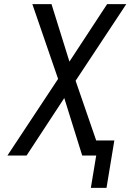

<svg xmlns="http://www.w3.org/2000/svg" viewBox="-20 -755 640 932"><path d="M421 157 447 0H379L292 -279L109 0H16L262 -372L137 -735H230L317 -456L500 -735H593L347 -363L447 -73H535L497 157Z"/></svg>

Font: Iosevka Extended
Style: Italic
Weight: 400
Width: 7
Italic angle: -9°
Monospace: yes
Designer: Belleve Invis
Foundry: Belleve Invis
Version: Version 32.5.0; ttfautohint (v1.8.4)